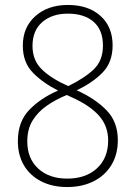

<svg xmlns="http://www.w3.org/2000/svg" viewBox="-20 -744 548 774"><path d="M254 -724Q336 -724 385 -680Q434 -636 434 -561Q434 -493 393.5 -451.5Q353 -410 289 -380Q363 -347 409 -300Q455 -253 455 -179Q455 -121 429 -78.5Q403 -36 357 -13Q311 10 251 10Q191 10 146 -13Q101 -36 76.5 -77.5Q52 -119 52 -175Q52 -253 97.5 -300.5Q143 -348 214 -379Q154 -409 113 -450.5Q72 -492 72 -560Q72 -634 122.5 -679Q173 -724 254 -724ZM253 -689Q190 -689 150.5 -655Q111 -621 111 -559Q111 -500 150 -463Q189 -426 255 -397Q321 -429 358 -464.5Q395 -500 395 -560Q395 -623 357.5 -656Q320 -689 253 -689ZM90 -174Q90 -105 134 -64.5Q178 -24 251 -24Q326 -24 371 -65.5Q416 -107 416 -178Q416 -235 380 -276.5Q344 -318 271 -351L249 -361Q203 -342 167.5 -317Q132 -292 111 -257.5Q90 -223 90 -174Z"/></svg>

Font: Noto Sans Ethiopic SemiCondensed ExtraLight
Style: Regular
Weight: 200
Width: 4
Designer: Monotype Design Team
Foundry: Monotype Imaging Inc.
Version: Version 2.102; ttfautohint (v1.8.4.7-5d5b)